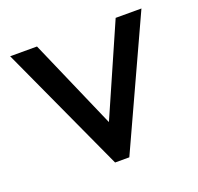

<svg xmlns="http://www.w3.org/2000/svg" viewBox="-91 -574 694 672"><g transform="rotate(-20 255.5 -237.5)"><path d="M229 0 11 -475H111L286 -74H228L404 -475H500L282 0Z"/></g></svg>

Font: Outfit Thin
Style: Regular
Weight: 400
Version: Version 1.100;gftools[0.9.27]